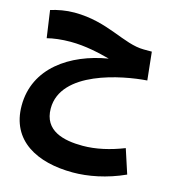

<svg xmlns="http://www.w3.org/2000/svg" viewBox="-122 -679 952 1051"><g transform="rotate(15 354.0 -153.0)"><path d="M387 271C471 271 575 252 678 205L633 67C554 98 476 116 401 116C293 116 180 90 180 -37C180 -248 511 -311 651 -321L634 -480H589C473 -480 362 -577 171 -577C122 -577 76 -568 37 -556L59 -402C93 -411 141 -417 191 -417C276 -417 356 -398 416 -382C205 -347 22 -224 22 -11C22 188 184 271 387 271Z"/></g></svg>

Font: Noto Sans Arabic UI XBd
Style: Regular
Weight: 800
Designer: Monotype Design Team, Nadine Chahine and Nizar Qandah
Foundry: Monotype Imaging Inc.
Version: Version 2.010